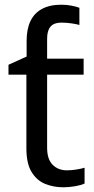

<svg xmlns="http://www.w3.org/2000/svg" viewBox="-20 -785 401 815"><path d="M240 -765Q263 -765 283.5 -761Q304 -757 317 -752V-679Q308 -682 285.5 -685.5Q263 -689 240 -689Q209 -689 194.5 -672Q180 -655 180 -621V-536H335V-468H180V-158Q180 -109 203.5 -85.5Q227 -62 264 -62Q284 -62 305 -65.5Q326 -69 339 -73V-6Q325 1 299 5.5Q273 10 249 10Q207 10 171.5 -4.5Q136 -19 114 -55Q92 -91 92 -156V-468H16V-510L93 -545V-611Q93 -661 109 -695Q125 -729 158 -747Q191 -765 240 -765Z"/></svg>

Font: ltamil05
Style: Book
Weight: 400
Designer: Jelle Bosma - Monotype Design Team
Foundry: Monotype Imaging Inc.
Version: Version 2.003